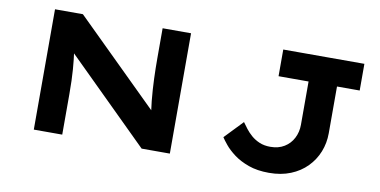

<svg xmlns="http://www.w3.org/2000/svg" viewBox="-69 -895 2178 1100"><g transform="rotate(10 1019.5 -345.0)"><path d="M171.7 0V-700H333.8L840.9 -200.5L817.7 -204.7Q812.1 -243.3 808.6 -278.1Q805.1 -312.9 803.1 -344.8Q801.1 -376.7 799.9 -407Q798.7 -437.3 798.2 -467Q797.7 -496.7 797.7 -527.4V-700H963.1V0H799L275.9 -516.4L317.1 -508.6Q319.7 -494 322.2 -475.1Q324.8 -456.1 327.5 -432.3Q330.2 -408.4 332.4 -378.8Q334.7 -349.1 335.9 -312.9Q337.1 -276.7 337.1 -233.6V0ZM1540.9 10Q1472.4 10 1421.3 -8.4Q1370.2 -26.9 1335.3 -53.3Q1300.3 -79.7 1279.2 -105.5Q1258 -131.3 1248.9 -145.9L1350.2 -251.7Q1361.3 -235.9 1376.2 -216.5Q1391.1 -197.1 1411.6 -179.2Q1432.2 -161.4 1459.6 -149.8Q1487 -138.2 1522.6 -138.2Q1570.1 -138.2 1604 -159.1Q1637.9 -179.9 1656 -215.3Q1674.1 -250.7 1674.1 -292.8V-544.8H1499.5V-700H1971.5V-544.8H1839.5V-273Q1839.5 -215.6 1819.2 -164.5Q1798.8 -113.4 1760.2 -74.1Q1721.6 -34.7 1666.4 -12.4Q1611.2 10 1540.9 10Z"/></g></svg>

Font: Lexend Zetta
Style: Regular
Weight: 400
Designer: Bonnie Shaver-Troup, Thomas Jockin
Foundry: Lexend
Version: Version 1.007